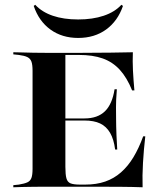

<svg xmlns="http://www.w3.org/2000/svg" viewBox="-20 -792 691 812"><path d="M175.8 -2.4Q147.6 -2.4 121.4 -2Q95.2 -1.6 73.4 -1.2Q51.6 -0.8 36.3 0V-8.9L59.7 -11.3Q83.9 -15.3 96 -21Q108.1 -26.6 112.9 -39.5Q117.7 -52.4 117.7 -78.2V-492.7Q117.7 -518.5 112.9 -531.5Q108.1 -544.4 96 -550.4Q83.9 -556.5 59.7 -559.7L36.3 -562.1V-571Q51.6 -571 73.4 -570.2Q95.2 -569.4 121.4 -569Q147.6 -568.5 175.8 -568.5H187.9H321Q397.6 -568.5 450 -569.4Q502.4 -570.2 541.9 -571Q540.3 -533.9 542.3 -493.5Q544.4 -453.2 548.4 -409.7H538.7Q516.9 -463.7 486.7 -496.8Q456.5 -529.8 414.5 -544.8Q372.6 -559.7 312.9 -559.7H256.5V-86.3Q256.5 -54 260.9 -37.9Q265.3 -21.8 278.6 -16.5Q291.9 -11.3 317.7 -11.3H340.3Q387.9 -11.3 425 -24.2Q462.1 -37.1 491.5 -62.9Q521 -88.7 544 -126.6Q566.9 -164.5 585.5 -215.3H594.4Q587.9 -158.1 584.7 -103.6Q581.5 -49.2 583.1 0Q541.1 -1.6 485.9 -2Q430.6 -2.4 348.4 -2.4H187.9ZM226.6 -282.3V-291.1H444.4V-282.3ZM466.9 -159.7Q461.3 -203.2 445.6 -230.2Q429.8 -257.3 403.6 -269.8Q377.4 -282.3 337.1 -282.3V-291.1Q392.7 -291.1 423.8 -321.4Q454.8 -351.6 464.5 -414.5H474.2Q470.2 -364.5 470.6 -338.3Q471 -312.1 471 -287.1Q471 -272.6 471.4 -257.3Q471.8 -241.9 472.6 -219.4Q473.4 -196.8 475.8 -159.7ZM310.5 -631.5Q242.7 -631.5 193.5 -666.9Q144.4 -702.4 122.6 -766.9L129 -771.8Q157.3 -741.1 203.2 -725.4Q249.2 -709.7 310.5 -709.7Q371.8 -709.7 418.5 -725.4Q465.3 -741.1 493.5 -771.8L500 -766.9Q478.2 -703.2 429 -667.3Q379.8 -631.5 310.5 -631.5Z"/></svg>

Font: Playfair 144pt SemiExpanded ExtraBold
Style: Regular
Weight: 800
Width: 6
Designer: Claus Eggers Sørensen
Foundry: Claus Eggers Sørensen
Version: Version 2.203